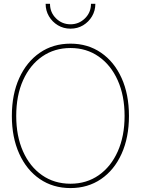

<svg xmlns="http://www.w3.org/2000/svg" viewBox="-20 -960 725 988"><path d="M342.8 7.8Q252.9 7.8 184.8 -38.8Q116.7 -85.4 78.9 -169.2Q41 -252.9 41 -363.3Q41 -474.6 79.1 -558.3Q117.2 -642.1 185.1 -688.7Q252.9 -735.4 342.8 -735.4Q432.1 -735.4 500 -688.7Q567.9 -642.1 605.7 -558.3Q643.6 -474.6 643.6 -363.3Q643.6 -252.4 605.7 -168.7Q567.9 -85 500 -38.6Q432.1 7.8 342.8 7.8ZM342.8 -14.6Q425.3 -14.6 488 -58.3Q550.8 -102.1 585.9 -180.7Q621.1 -259.3 621.1 -363.3Q621.1 -467.8 585.9 -546.4Q550.8 -625 488 -668.9Q425.3 -712.9 342.8 -712.9Q260.3 -712.9 197.3 -669.4Q134.3 -626 98.9 -547.4Q63.5 -468.8 63.5 -363.3Q63.5 -259.8 98.4 -181.2Q133.3 -102.5 196.3 -58.6Q259.3 -14.6 342.8 -14.6ZM342.8 -812.5Q307.1 -812.5 278.1 -829.8Q249 -847.2 231.9 -876.2Q214.8 -905.3 214.8 -940.4H237.3Q237.3 -896 268.3 -865.5Q299.3 -835 342.8 -835Q386.2 -835 417.2 -865.5Q448.2 -896 448.2 -940.4H470.7Q470.7 -905.3 453.6 -876.2Q436.5 -847.2 407.7 -829.8Q378.9 -812.5 342.8 -812.5Z"/></svg>

Font: Inter Display Thin
Style: Regular
Weight: 100
Designer: Rasmus Andersson
Foundry: rsms
Version: Version 4.000;git-a52131595